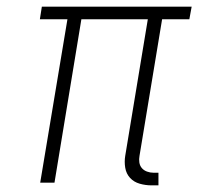

<svg xmlns="http://www.w3.org/2000/svg" viewBox="-20 -550 640 578"><path d="M436 8Q418 8 400.5 3Q383 -2 371.5 -14.5Q360 -27 357 -45Q354 -63 357 -81L425 -492H225L144 0H101L183 -492H100L106 -530H557L550 -492H468L400 -81Q398 -71 399.5 -61Q401 -51 407 -44Q413 -37 422.5 -33.5Q432 -30 442 -30H457V8Z"/></svg>

Font: Iosevka Curly Slab XLtExObl
Style: Regular
Weight: 200
Width: 7
Italic angle: -9°
Monospace: yes
Designer: Belleve Invis
Foundry: Belleve Invis
Version: Version 11.0.0; ttfautohint (v1.8.3)